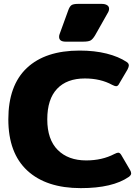

<svg xmlns="http://www.w3.org/2000/svg" viewBox="-20 -956 719 991"><path d="M285 -766Q285 -774 288 -781L332 -902Q339 -922 348.5 -929Q358 -936 384 -936H504Q522 -936 532.5 -929.5Q543 -923 543 -911Q543 -900 536 -889L471 -774Q459 -754 448 -747.5Q437 -741 408 -741H319Q285 -741 285 -766ZM23 -340Q23 -515 118.5 -605Q214 -695 391 -695Q468 -695 530 -679.5Q592 -664 634 -636Q645 -629 645 -618Q645 -611 638 -597L595 -524Q589 -511 579 -511Q573 -511 559 -518Q499 -551 418 -551Q325 -551 274.5 -497.5Q224 -444 224 -340Q224 -236 278 -182Q332 -128 425 -128Q507 -128 570 -161Q584 -168 590 -168Q599 -168 606 -156L651 -79Q657 -69 657 -61Q657 -52 645 -43Q561 15 397 15Q219 15 121 -75.5Q23 -166 23 -340Z"/></svg>

Font: Mitr SemiBold
Style: Regular
Weight: 600
Designer: Thanarat Vachiruckul
Foundry: Cadson Demak
Version: Version 1.003